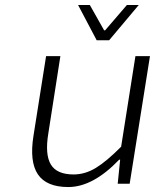

<svg xmlns="http://www.w3.org/2000/svg" viewBox="-20 -734 640 767"><path d="M366.2 -573.2 292 -713.9H338.9L396 -612.8H399.9L486.8 -713.9H534.2L416 -573.2ZM252.9 13.2Q165.5 13.2 131.3 -37.6Q97.2 -88.4 113.8 -191.9L164.1 -509.8H221.2L172.9 -200.2Q159.2 -116.7 183.1 -76.9Q207 -37.1 273.9 -37.1Q319.8 -37.1 362.8 -63.2Q405.8 -89.4 463.9 -147.9L521 -509.8H579.1L498 0H450.2L460 -96.2H456.1Q351.6 13.2 252.9 13.2Z"/></svg>

Font: Office Code Pro D Light Italic
Style: Regular
Weight: 300
Italic angle: -9°
Designer: Nathan Rutzky & Paul D. Hunt
Foundry: Adobe Systems Incorporated
Version: Version 1.004;PS 001.004;hotconv 1.0.70;makeotf.lib2.5.58329